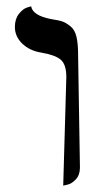

<svg xmlns="http://www.w3.org/2000/svg" viewBox="-20 -579 325 605"><path d="M179.2 5.9 189 -335.9Q189 -376 171.4 -390.9Q153.8 -405.8 110.8 -413.1Q73.7 -418.9 50.3 -441.4Q26.9 -463.9 26.9 -494.1Q26.9 -519 39.3 -534.9Q51.8 -550.8 64.9 -555.2L78.1 -559.1Q83 -530.3 140.1 -519Q166 -515.1 177.5 -511Q189 -506.8 202.4 -495.8Q215.8 -484.9 220.9 -463.4Q226.1 -441.9 226.1 -405.8L231.9 -50.8Q231.9 -27.8 219 -13.9Q206.1 0 192.4 2.9Z"/></svg>

Font: Linux Libertine Display
Style: Regular
Weight: 400
Designer: Philipp H. Poll
Foundry: Philipp H. Poll
Version: Version 5.0.9